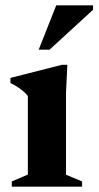

<svg xmlns="http://www.w3.org/2000/svg" viewBox="-20 -697 368 717"><path d="M231.5 -455 226.5 -350.5V-44.5L286.5 -19.5V0H24V-19.5L84 -45V-338.5Q77 -348 67 -356.2Q57 -364.5 45 -372.5Q33 -380.5 19 -387V-406L211 -455ZM124.5 -511.5 190 -677H327.5V-660.5L165 -511.5Z"/></svg>

Font: Newsreader 24pt
Style: Bold
Weight: 700
Designer: Hugues Gentile
Foundry: Production Type
Version: Version 1.003